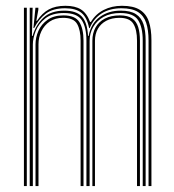

<svg xmlns="http://www.w3.org/2000/svg" viewBox="-20 -626 587 646"><path d="M479.8 0V-490Q479.8 -525 471.8 -549.1Q463.8 -573.2 444 -585.8Q424.2 -598.2 388.8 -598.2Q349.2 -598.2 321.9 -580.8Q294.5 -563.2 281.8 -531.5H279.8Q272.8 -567.2 253.9 -582.8Q235 -598.2 198.8 -598.2Q157.8 -598.2 133.8 -579.8Q109.8 -561.2 95 -531.8H92.5L99.2 -600H109V-593L102.2 -556H104.5Q121.8 -582 144.1 -594.2Q166.5 -606.5 200.2 -606.5Q233 -606.5 252.5 -594.1Q272 -581.8 283 -552.2H285.8Q301.8 -578.8 329 -592.6Q356.2 -606.5 390.2 -606.5Q428.8 -606.5 450.4 -593Q472 -579.5 480.8 -553.6Q489.5 -527.8 489.5 -490.5V0ZM60.5 0V-600H70.2V0ZM99.5 0V-476.5Q99.5 -500.2 109.5 -522.6Q119.5 -545 140.4 -559.6Q161.2 -574.2 193.2 -574.2Q233.2 -574.2 247.1 -551.6Q261 -529 261 -489V0H251.2V-489Q251.2 -524.8 239.5 -545.4Q227.8 -566 192.5 -566Q165.8 -566 147.2 -553.5Q128.8 -541 119.1 -520.6Q109.5 -500.2 109.5 -476.8V0ZM80 0V-600H89.8L87.5 -505.2H89.8Q100.5 -542.5 126.1 -566.4Q151.8 -590.2 196.2 -590.2Q236.8 -590.2 255.2 -570.4Q273.8 -550.5 276.2 -505.2H278.2Q286.2 -547.8 316 -569.1Q345.8 -590.5 386.2 -590.2Q419 -590.2 437.2 -578.5Q455.5 -566.8 462.8 -544.4Q470 -522 470 -489.8V0H460.2V-489.5Q460.2 -534.5 444.6 -558.4Q429 -582.2 384.8 -582.2Q351.8 -582.2 328.8 -569.4Q305.8 -556.5 293.6 -535.1Q281.5 -513.8 281.5 -488.5V0H270.8V-489.5Q270.8 -534.5 254.9 -558.4Q239 -582.2 194.8 -582.2Q155.8 -582.2 132.9 -564.4Q110 -546.5 100.2 -521.8Q90.5 -497 90.5 -476.5V0ZM290.8 0V-488.8Q290.8 -514.2 301.5 -533.5Q312.2 -552.8 332.9 -563.5Q353.5 -574.2 383.2 -574.2Q410 -574.2 424.6 -564Q439.2 -553.8 445 -534.8Q450.8 -515.8 450.8 -489V0H441V-489Q441 -526.2 428.6 -546.1Q416.2 -566 382.2 -566Q356 -566 337.5 -556.1Q319 -546.2 309.2 -528.9Q299.5 -511.5 299.5 -489V0Z"/></svg>

Font: Big Shoulders Inline Text Thin ExtraLight
Style: Regular
Weight: 250
Version: Version 2.002